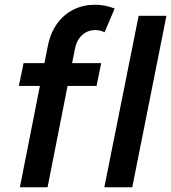

<svg xmlns="http://www.w3.org/2000/svg" viewBox="-20 -786 719 806"><path d="M562 -719.7H678.7L535.2 0H418ZM79.1 -521H166.5L181.6 -596.7Q192.4 -649.4 220.5 -687.7Q248.5 -726.1 289.3 -746.1Q330.1 -766.1 377.9 -766.1Q422.4 -766.1 461.4 -750L418.9 -650.4Q402.3 -659.7 380.4 -659.7Q348.1 -659.7 325.2 -639.2Q302.2 -618.7 294.9 -582L282.7 -521H404.8L385.3 -425.3H263.7L179.7 0H63.5L147.5 -425.3H59.1Z"/></svg>

Font: Reddit Sans Chocolate SemiBold
Style: Italic
Weight: 600
Italic angle: -11.25°
Designer: Stephen Hutchings
Version: Version 1.013